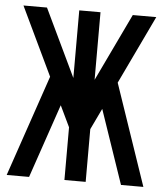

<svg xmlns="http://www.w3.org/2000/svg" viewBox="-52 -776 707 822"><g transform="rotate(5 301.0 -364.5)"><path d="M155.8 -435.1 15.6 -729H116.7L255.4 -438.5V-729H346.7V-438.5L485.4 -729H586.4L446.3 -435.1L594.7 0H498.5L390.1 -317.4L346.7 -226.6V0H255.4V-226.6L211.9 -317.4L103.5 0H7.3Z"/></g></svg>

Font: Vazir Code Hack
Style: Code-Hack
Weight: 400
Foundry: DejaVu fonts team - Redesigned by Saber Rastikerdar
Version: Version 1.1.2